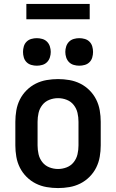

<svg xmlns="http://www.w3.org/2000/svg" viewBox="-20 -944 590 976"><path d="M275 12Q246 12 217 7Q188 2 162 -11Q136 -24 115 -45Q94 -66 81 -92Q68 -118 63 -147Q58 -176 58 -205V-325Q58 -354 63 -383Q68 -412 81 -438Q94 -464 115 -485Q136 -506 162 -519Q188 -532 217 -537Q246 -542 275 -542Q304 -542 333 -537Q362 -532 388 -519Q414 -506 435 -485Q456 -464 469 -438Q482 -412 487 -383Q492 -354 492 -325V-205Q492 -176 487 -147Q482 -118 469 -92Q456 -66 435 -45Q414 -24 388 -11Q362 2 333 7Q304 12 275 12ZM275 -85Q298 -85 319.5 -93.5Q341 -102 355 -120Q369 -138 374 -160Q379 -182 379 -205V-325Q379 -348 374 -370Q369 -392 355 -410Q341 -428 319.5 -436.5Q298 -445 275 -445Q252 -445 230.5 -436.5Q209 -428 195 -410Q181 -392 176 -370Q171 -348 171 -325V-205Q171 -182 176 -160Q181 -138 195 -120Q209 -102 230.5 -93.5Q252 -85 275 -85ZM383 -610Q369 -610 355 -614Q341 -618 331 -628Q321 -638 316.5 -652Q312 -666 312 -680Q312 -694 316.5 -708Q321 -722 331 -732Q341 -742 355 -746Q369 -750 383 -750Q397 -750 411 -746Q425 -742 435 -732Q445 -722 449 -708Q453 -694 453 -680Q453 -666 449 -652Q445 -638 435 -628Q425 -618 411 -614Q397 -610 383 -610ZM167 -610Q153 -610 139 -614Q125 -618 115 -628Q105 -638 101 -652Q97 -666 97 -680Q97 -694 101 -708Q105 -722 115 -732Q125 -742 139 -746Q153 -750 167 -750Q181 -750 195 -746Q209 -742 219 -732Q229 -722 233.5 -708Q238 -694 238 -680Q238 -666 233.5 -652Q229 -638 219 -628Q209 -618 195 -614Q181 -610 167 -610ZM436 -846H114V-924H436Z"/></svg>

Font: Lode Term
Style: Bold
Weight: 700
Monospace: yes
Designer: Belleve Invis
Foundry: Belleve Invis
Version: Version 29.2.0